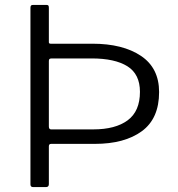

<svg xmlns="http://www.w3.org/2000/svg" viewBox="-20 -762 725 782"><path d="M366 -176H188Q179 -176 179 -166V-12Q179 0 167 0H115Q104 0 104 -11V-730Q104 -737 106.5 -739.5Q109 -742 115 -742H169Q175 -742 177 -739.5Q179 -737 179 -730V-590Q179 -584 186 -584H356Q480 -584 554 -534.5Q628 -485 628 -387Q628 -279 557.5 -227.5Q487 -176 366 -176ZM353 -524H191Q185 -524 182 -522Q179 -520 179 -514V-247Q179 -235 188 -235H360Q450 -235 500 -272Q550 -309 550 -388Q550 -460 499 -492Q448 -524 353 -524Z"/></svg>

Font: Libre Franklin Light
Style: Regular
Weight: 300
Designer: Pablo Impallari, Rodrigo Fuenzalida
Foundry: Impallari Type
Version: Version 1.002; ttfautohint (v1.5)